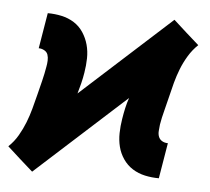

<svg xmlns="http://www.w3.org/2000/svg" viewBox="-60 -582 705 645"><g transform="rotate(5 292.0 -260.0)"><path d="M71 15 27 -24 -16 -63Q-16 -63 -16 -63Q-16 -63 -16 -63Q3 -81 16 -103.5Q29 -126 38 -149Q47 -172 53.5 -196Q60 -220 66 -244Q72 -268 78 -292Q84 -316 88 -340Q90 -350 90.5 -361Q91 -372 88 -381Q85 -390 76 -395Q67 -400 57 -400L77 -520Q101 -520 124 -515Q147 -510 166 -498Q185 -486 197.5 -467Q210 -448 216 -426Q222 -404 221.5 -380Q221 -356 217 -332Q214 -313 209.5 -295Q205 -277 200 -260L503 -535L546 -496L590 -457Q590 -457 590 -457Q590 -457 590 -457Q571 -439 557.5 -416.5Q544 -394 535 -371Q526 -348 519.5 -324Q513 -300 507.5 -276Q502 -252 495.5 -228Q489 -204 485 -180Q484 -170 483 -159Q482 -148 485.5 -139Q489 -130 497.5 -125Q506 -120 517 -120L497 0Q473 0 450 -5Q427 -10 408 -22Q389 -34 376 -53Q363 -72 357.5 -94Q352 -116 352.5 -140Q353 -164 357 -188Q360 -207 364 -225Q368 -243 374 -260Z"/></g></svg>

Font: Iosevka Etoile Heavy Oblique
Style: Regular
Weight: 900
Italic angle: -9°
Designer: Belleve Invis
Foundry: Belleve Invis
Version: Version 15.5.2; ttfautohint (v1.8.4)